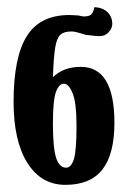

<svg xmlns="http://www.w3.org/2000/svg" viewBox="-20 -769 362 537"><path d="M18 -484Q18 -609 55 -668Q92 -727 174 -727L195 -726Q200 -726 205 -724.5Q210 -723 215 -723Q228 -723 234.5 -728Q241 -733 244 -749Q267 -748 280.5 -735Q294 -722 294 -702Q294 -690 284 -679Q274 -668 259 -668Q248 -668 238 -669.5Q228 -671 222 -671Q218 -672 203.5 -676.5Q189 -681 180 -681Q159 -681 149 -672Q139 -663 134.5 -636.5Q130 -610 128 -553Q157 -582 206 -582Q300 -582 300 -426Q300 -338 266.5 -295Q233 -252 163 -252Q95 -252 56.5 -313.5Q18 -375 18 -484ZM194 -416Q194 -482 183 -508.5Q172 -535 159 -535Q145 -535 136.5 -512Q128 -489 128 -423Q128 -355 137 -327.5Q146 -300 165 -300Q179 -300 186.5 -323.5Q194 -347 194 -416Z"/></svg>

Font: Noto Serif Georgian Black Cond
Style: Regular
Weight: 900
Width: 3
Designer: Monotype Design team
Foundry: Monotype Imaging Inc.
Version: Version 1.000